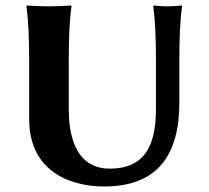

<svg xmlns="http://www.w3.org/2000/svg" viewBox="-20 -668 759 698"><path d="M547 -445V-277C547 -165 524 -55 379 -55C246 -55 230 -194 230 -269V-445C230 -520 232 -592 240 -645L239 -648C239 -648 191 -645 156 -645C122 -645 78 -648 78 -648L76 -645C84 -588 86 -520 86 -445V-236C86 -32 254 10 358 10C556 10 632 -108 632 -295V-445C632 -520 634 -592 642 -645L641 -648C641 -648 612 -645 590 -645C566 -645 539 -648 539 -648L537 -645C545 -588 547 -520 547 -445Z"/></svg>

Font: Libertinus Sans
Style: Bold
Weight: 700
Designer: Philipp H. Poll, Khaled Hosny
Foundry: Caleb Maclennan
Version: Version 7.050;RELEASE